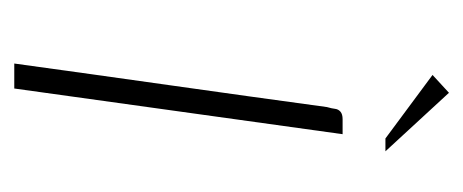

<svg xmlns="http://www.w3.org/2000/svg" viewBox="-210 -439 649 269"><g transform="rotate(90 114.5 -304.5)"><path d="M69 0Q84 -109 99.5 -218.5Q115 -328 130 -438Q132 -445 132.5 -449.5Q133 -454 136.5 -457Q140 -460 147 -460H168L104 0ZM174 -520 85 -586 110 -609 192 -520Z"/></g></svg>

Font: Genos ExtraLight
Style: Italic
Weight: 250
Italic angle: -8°
Designer: Robert E. Leuschke
Foundry: Robert E. Leuschke
Version: Version 1.010